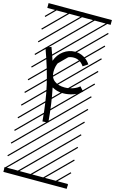

<svg xmlns="http://www.w3.org/2000/svg" viewBox="-201 -1040 933 1553"><g transform="rotate(15 265.5 -263.5)"><path d="M68.4 -617.2 114.3 -634.3Q134.3 -581.1 151.4 -527.8Q170.9 -582.5 214.4 -614.3Q257.8 -646 310.5 -646Q347.7 -646 381.6 -627.9Q415.5 -609.9 439 -574.7L397.9 -547.4Q364.7 -597.2 310.5 -597.2Q261.2 -597.2 221.7 -554.9Q182.1 -512.7 182.1 -443.4Q182.1 -395 215.1 -369.9Q248 -344.7 301.3 -344.7Q335.4 -344.7 368.4 -356Q401.4 -367.2 423.3 -386.7L455.6 -350.6Q425.3 -324.2 384.8 -310.1Q344.2 -295.9 301.3 -295.9Q249.5 -295.9 208 -320.3Q234.9 -194.3 248 -36.1L199.7 -32.7Q186 -199.7 156.2 -329.1Q126.5 -458.5 68.4 -617.2ZM0 402.8H530.3V442.9H0ZM0 -970.2H530.3V-930.2H0ZM526.9 410.6 533.7 417.5 525.4 425.8 518.6 418.9ZM526.9 304.7 533.7 311.5 419.4 425.8 412.6 418.9ZM526.9 198.7 533.7 205.6 313.5 425.8 306.6 418.9ZM526.9 92.3 533.7 99.1 207.5 425.8 200.7 418.9ZM526.9 -13.2 533.7 -6.3 101.6 425.8 94.7 418.9ZM526.9 -119.1 533.7 -112.3 3.4 418 -3.4 411.1ZM526.9 -225.6 533.7 -218.8 3.4 311.5 -3.4 304.7ZM526.9 -331.5 533.7 -324.7 3.4 205.6 -3.4 198.7ZM526.9 -438 533.7 -431.2 3.4 99.1 -3.4 92.3ZM526.9 -543.5 533.7 -536.6 3.4 -6.3 -3.4 -13.2ZM526.9 -649.4 533.7 -642.6 3.4 -112.3 -3.4 -119.1ZM526.9 -755.9 533.7 -749 3.4 -218.8 -3.4 -225.6ZM526.9 -861.8 533.7 -855 3.4 -324.7 -3.4 -331.5ZM516.6 -958 523.4 -951.2 3.4 -431.2 -3.4 -438ZM411.1 -958 418 -951.2 3.4 -536.6 -3.4 -543.5ZM305.2 -958 312 -951.2 3.4 -642.6 -3.4 -649.4ZM198.7 -958 205.6 -951.2 3.4 -749 -3.4 -755.9ZM92.3 -958 99.1 -951.2 3.4 -855 -3.4 -861.8Z"/></g></svg>

Font: AzarMehrMSRS3
Style: Regular
Weight: 1
Designer: Amin Abedi
Version: Version 1.00